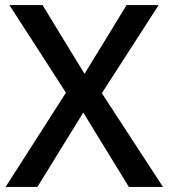

<svg xmlns="http://www.w3.org/2000/svg" viewBox="-20 -734 662 754"><path d="M603 -714H477L312 -444L147 -714H17L239 -370L2 0H127L307 -292L486 0H620L380 -368Z"/></svg>

Font: OpenSansMMV
Style: Semibold
Weight: 600
Designer: Steve Matteson
Foundry: Ascender Corporation
Version: Version 6.000